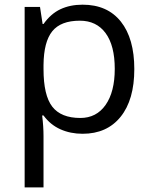

<svg xmlns="http://www.w3.org/2000/svg" viewBox="-20 -565 653 825"><path d="M335 9.8Q282.7 9.8 239.5 -9.5Q196.3 -28.8 167 -68.8H161.1Q167 -22 167 20V240.2H85.9V-535.2H151.9L163.1 -461.9H167Q198.2 -505.9 239.7 -525.4Q281.2 -544.9 335 -544.9Q441.4 -544.9 499.3 -472.2Q557.1 -399.4 557.1 -268.1Q557.1 -136.2 498.3 -63.2Q439.5 9.8 335 9.8ZM323.2 -476.1Q241.2 -476.1 204.6 -430.7Q168 -385.3 167 -286.1V-268.1Q167 -155.3 204.6 -106.7Q242.2 -58.1 325.2 -58.1Q394.5 -58.1 433.8 -114.3Q473.1 -170.4 473.1 -269Q473.1 -369.1 433.8 -422.6Q394.5 -476.1 323.2 -476.1Z"/></svg>

Font: CAA NEO Sans
Style: Regular
Weight: 400
Version: Version 1.10